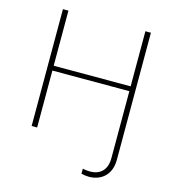

<svg xmlns="http://www.w3.org/2000/svg" viewBox="-128 -806 1006 1111"><g transform="rotate(15 375.0 -251.0)"><path d="M111 0H144V-341H605V60C605 135 562 167 504 167C490 167 476 165 461 162V192C477 196 492 198 507 198C581 198 638 150 638 62V-700H605V-370H144V-700H111Z"/></g></svg>

Font: Chess Sans ExtraLight
Style: Regular
Weight: 275
Designer: Wolf Bōese
Foundry: Wolf Bōese
Version: Version 7.223;Glyphs 3.3 (3306)